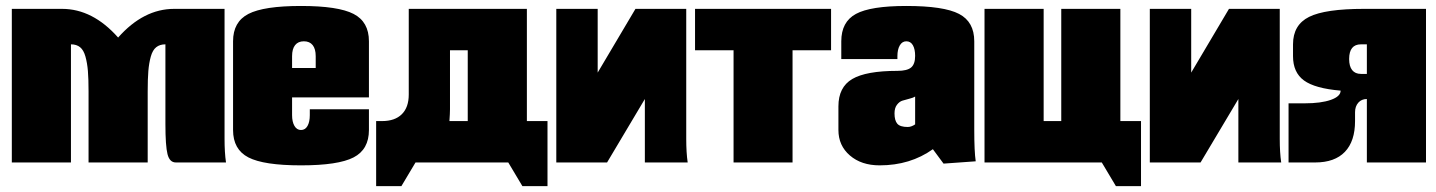

<svg xmlns="http://www.w3.org/2000/svg" viewBox="-20 -550 4862 650"><path d="M20 -520H189.9Q293.9 -520 379.9 -422.9Q465.8 -520 569.8 -520H740.2V-80.1Q740.2 -33.2 745.1 0H575.2Q554.2 0 547.1 -28.1Q540 -56.2 540 -129.9V-399.9Q521 -399.9 508.8 -390.1Q496.6 -380.4 490.5 -358.4Q484.4 -336.4 482.2 -309.6Q480 -282.7 480 -240.2V0H279.8V-240.2Q279.8 -282.7 277.6 -309.6Q275.4 -336.4 269.3 -358.4Q263.2 -380.4 251.2 -390.1Q239.3 -399.9 220.2 -399.9V0H20Z M968.8 -319.8H1048.8V-359.9Q1048.8 -384.3 1038.6 -397.2Q1028.3 -410.2 1008.8 -410.2Q989.3 -410.2 979 -397.2Q968.8 -384.3 968.8 -359.9ZM968.8 -220.2V-160.2Q968.8 -137.7 976.8 -123.8Q984.9 -109.9 999 -109.9Q1013.2 -109.9 1021 -123.5Q1028.8 -137.2 1028.8 -160.2V-180.2H1229V-109.9Q1229 -43.9 1177 -17.1Q1125 9.8 999 9.8Q873 9.8 821 -17.1Q769 -43.9 769 -109.9V-410.2Q769 -476.1 821 -502.9Q873 -529.8 999 -529.8Q1125 -529.8 1177 -502.9Q1229 -476.1 1229 -410.2V-220.2Z M1363.8 -520H1763.7V-140.1H1833.5V80.1H1748.5L1700.7 0H1598.6H1386.7L1338.9 80.1H1253.4V-140.1H1273.4Q1316.9 -140.1 1340.3 -163.3Q1363.8 -186.5 1363.8 -230ZM1503.4 -379.9V-180.2Q1503.4 -166.5 1501.5 -140.1H1563.5V-379.9Z M1863.3 -520H2003.4V-304.2L2131.3 -520H2303.2V-80.1Q2303.2 -33.2 2308.1 0H2163.1V-214.8L2035.2 0H1863.3Z M2333 -520H2793.5V-379.9H2663.1V0H2463.4V-379.9H2333Z M2828.1 -350.1V-410.2Q2828.1 -476.1 2877.7 -502.9Q2927.2 -529.8 3048.3 -529.8Q3175.3 -529.8 3226.8 -502.9Q3278.3 -476.1 3278.3 -410.2V-109.9Q3278.3 -37.1 3283.2 -3.9L3174.3 3.9L3138.2 -44.9Q3061.5 9.8 2958 9.8Q2896 9.8 2857.2 -23.7Q2818.4 -57.1 2818.4 -109.9V-189.9Q2818.4 -254.9 2865.2 -282.5Q2912.1 -310.1 3018.1 -310.1Q3050.8 -310.1 3064.5 -321.5Q3078.1 -333 3078.1 -360.8Q3078.1 -383.3 3070.6 -396.7Q3063 -410.2 3048.3 -410.2Q3034.2 -410.2 3026.1 -396.2Q3018.1 -382.3 3018.1 -359.9V-350.1ZM3078.1 -128.9V-223.1Q3072.3 -219.2 3058.6 -215.8Q3044.9 -212.4 3034.9 -209.2Q3024.9 -206.1 3016.6 -195.3Q3008.3 -184.6 3008.3 -166Q3008.3 -142.1 3017.8 -131.1Q3027.3 -120.1 3053.2 -120.1Q3064.9 -120.1 3078.1 -128.9Z M3313 0V-520H3513.2V-140.1H3572.8V-520H3772.9V-140.1H3842.8V80.1H3757.8L3710 0Z M3872.6 -520H4012.7V-304.2L4140.6 -520H4312.5V-80.1Q4312.5 -33.2 4317.4 0H4172.4V-214.8L4044.4 0H3872.6Z M4807.6 -520V0H4607.4V-214.8Q4589.4 -214.8 4578.4 -202.4Q4567.4 -189.9 4567.4 -169.9V-140.1Q4567.4 -71.8 4533 -35.9Q4498.5 0 4432.6 0H4342.3V-200.2H4397.5Q4452.1 -200.2 4485.4 -211.9Q4518.6 -223.6 4518.6 -243.2Q4431.6 -250.5 4394.5 -277.6Q4357.4 -304.7 4357.4 -359.9V-399.9Q4357.4 -465.8 4411.9 -492.9Q4466.3 -520 4597.7 -520ZM4607.4 -299.8V-399.9H4587.4Q4547.4 -399.9 4547.4 -350.1Q4547.4 -325.7 4557.6 -312.7Q4567.9 -299.8 4587.4 -299.8Z"/></svg>

Font: Mikodacs
Style: Regular
Weight: 400
Designer: gluk (gluksza@wp.pl)
Foundry: gluk (gluksza@wp.pl)
Version: Version 0.28